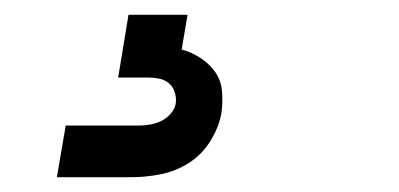

<svg xmlns="http://www.w3.org/2000/svg" viewBox="-20 -20 540 260"><path d="M57 220 69 150H169Q176 150 184 148.5Q192 147 199 143.5Q206 140 211.5 133.5Q217 127 218 120Q219 112 216.5 104.5Q214 97 208.5 92.5Q203 88 195.5 86.5Q188 85 180 85H140L154 0H234L226 47Q240 51 251.5 58.5Q263 66 271 77Q279 88 280.5 102.5Q282 117 280 132Q277 151 265.5 170Q254 189 236 200.5Q218 212 197.5 216Q177 220 157 220Z"/></svg>

Font: Iosevka SS04 Medium Oblique
Style: Regular
Weight: 500
Italic angle: -9°
Monospace: yes
Designer: Belleve Invis
Foundry: Belleve Invis
Version: Version 19.0.0; ttfautohint (v1.8.4)